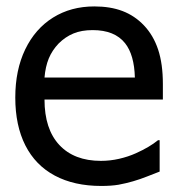

<svg xmlns="http://www.w3.org/2000/svg" viewBox="-20 -581 566 613"><path d="M28.8 -269.5Q28.8 -357.4 60.5 -423.3Q92.3 -489.3 149.4 -524.9Q206.5 -560.5 281.2 -560.5Q332.5 -560.5 371.3 -545.7Q410.2 -530.8 439.5 -500Q469.7 -468.3 484.9 -422.6Q500 -377 500 -313V-263.2H122.1Q122.1 -168.9 169.4 -118.2Q216.8 -67.4 302.2 -67.4Q331.5 -67.4 360.4 -74Q389.2 -80.6 414.1 -91.8Q457.5 -111.3 484.4 -133.3H489.7V-33.2L449.7 -17.6Q405.8 0 358.4 8.8Q335 12.7 303.2 12.7Q216.8 12.7 155 -20.3Q93.3 -53.2 61 -116.7Q28.8 -180.2 28.8 -269.5ZM410.6 -333.5Q408.7 -405.8 379.4 -442.9Q346.2 -484.9 275.9 -484.9Q240.2 -484.9 214.4 -474.1Q188.5 -463.4 167 -441.9Q146.5 -420.4 135.7 -394.3Q125 -368.2 122.1 -333.5Z"/></svg>

Font: SG Kara Bold
Style: Regular
Weight: 400
Designer: Damoon Khanjanzadeh
Version: Version 1.000